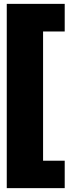

<svg xmlns="http://www.w3.org/2000/svg" viewBox="-20 -847 365 994"><path d="M315 -827H15V127H315V-15H203V-684H315Z"/></svg>

Font: Fira Sans Heavy
Style: Regular
Weight: 900
Designer: bBox Type GmbH & Carrois Corporate GbR & Edenspiekermann AG
Foundry: bBox Type GmbH & Carrois Corporate GbR & Edenspiekermann AG
Version: Version 4.300;PS 004.300;hotconv 1.0.88;makeotf.lib2.5.64775